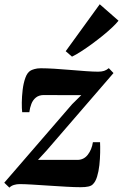

<svg xmlns="http://www.w3.org/2000/svg" viewBox="-38 -866 576 900"><path d="M343 -420Q329.5 -420 311.5 -420Q293.5 -420 273.5 -420Q253.5 -420 234 -420.2Q214.5 -420.5 196.8 -420.5Q179 -420.5 166 -420.5Q144 -420 130 -408.5Q116 -397 109 -378.8Q102 -360.5 99.5 -340H66Q64 -356.5 64.2 -385Q64.5 -413.5 68.2 -445Q72 -476.5 81 -501.5Q90 -526.5 106 -535.5Q111 -538.5 123.5 -542.2Q136 -546 153.5 -546Q180.5 -546 217 -543.8Q253.5 -541.5 292 -538.2Q330.5 -535 365 -532.5Q399.5 -530 422 -530Q438.5 -530 450 -533.8Q461.5 -537.5 472 -546.5L494 -523.5L180.5 -160.5L140 -116.5Q159 -116.5 181.8 -116.5Q204.5 -116.5 229 -116.5Q253.5 -116.5 277.8 -116.5Q302 -116.5 324.5 -116.5Q355 -116.5 373.8 -141Q392.5 -165.5 397.5 -199.5H431Q432 -179.5 431.5 -150.8Q431 -122 427.8 -92Q424.5 -62 417 -37.8Q409.5 -13.5 397 -2Q390.5 5 376.8 8.2Q363 11.5 340 11.5Q312 11.5 272.5 9.2Q233 7 191.2 4.2Q149.5 1.5 113 -0.8Q76.5 -3 54 -3Q40.5 -3 27.8 0.8Q15 4.5 6 13.5L-18 -9.5L300 -377.5ZM270 -626 429.5 -846 517.5 -769Q507.5 -756 488.2 -737.8Q469 -719.5 444 -699.2Q419 -679 392.8 -659.8Q366.5 -640.5 342 -624.8Q317.5 -609 299.5 -600.5Z"/></svg>

Font: Merriweather 72pt ExtraBold
Style: Italic
Weight: 800
Italic angle: -7.8°
Version: Version 2.101